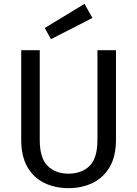

<svg xmlns="http://www.w3.org/2000/svg" viewBox="-20 -960 711 995"><path d="M335 15Q265 15 209.5 -12Q154 -39 122 -94.5Q90 -150 90 -236V-700H186V-236Q186 -140 227 -100Q268 -60 335 -60Q403 -60 444 -100Q485 -140 485 -236V-700H581V-236Q581 -150 548.5 -94.5Q516 -39 460 -12Q404 15 335 15ZM244 -757 212 -815 418 -940 459 -867Z"/></svg>

Font: Orienta
Style: Regular
Weight: 400
Designer: Eduardo Rodriguez Tunni
Foundry: Eduardo Rodriguez Tunni
Version: Version 1.002; ttfautohint (v1.8.4.7-5d5b);gftools[0.9.23]